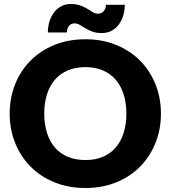

<svg xmlns="http://www.w3.org/2000/svg" viewBox="-20 -933 854 961"><path d="M785.5 -364.5Q785.5 -285.5 758.2 -217.5Q731 -149.5 681.5 -99.2Q632 -49 562.2 -20.5Q492.5 8 407.5 8Q322.5 8 252.5 -20.5Q182.5 -49 132.8 -99.2Q83 -149.5 55.8 -217.5Q28.5 -285.5 28.5 -364.5Q28.5 -443.5 55.8 -511.5Q83 -579.5 132.8 -629.5Q182.5 -679.5 252.5 -708Q322.5 -736.5 407.5 -736.5Q492.5 -736.5 562.2 -707.8Q632 -679 681.5 -629Q731 -579 758.2 -511Q785.5 -443 785.5 -364.5ZM612.5 -364.5Q612.5 -418.5 598.5 -461.8Q584.5 -505 558.2 -535Q532 -565 494 -581Q456 -597 407.5 -597Q358.5 -597 320.2 -581Q282 -565 255.8 -535Q229.5 -505 215.5 -461.8Q201.5 -418.5 201.5 -364.5Q201.5 -310 215.5 -266.8Q229.5 -223.5 255.8 -193.5Q282 -163.5 320.2 -147.8Q358.5 -132 407.5 -132Q456 -132 494 -147.8Q532 -163.5 558.2 -193.5Q584.5 -223.5 598.5 -266.8Q612.5 -310 612.5 -364.5ZM470.5 -864.5Q481.5 -864.5 489 -868.8Q496.5 -873 501.2 -879.8Q506 -886.5 508.2 -894.2Q510.5 -902 510.5 -909H604.5Q604.5 -881.5 597 -856Q589.5 -830.5 575 -810.8Q560.5 -791 539 -779.2Q517.5 -767.5 489.5 -767.5Q461.5 -767.5 441.8 -775Q422 -782.5 406.8 -791.8Q391.5 -801 379 -808.5Q366.5 -816 353.5 -816Q342.5 -816 335 -811.5Q327.5 -807 323 -800.2Q318.5 -793.5 316.5 -785.5Q314.5 -777.5 314.5 -770.5H219.5Q219.5 -798 227 -823.5Q234.5 -849 249.2 -869Q264 -889 285.2 -901Q306.5 -913 334.5 -913Q362.5 -913 382.5 -905.5Q402.5 -898 417.5 -888.8Q432.5 -879.5 445 -872Q457.5 -864.5 470.5 -864.5Z"/></svg>

Font: Lato ExtraBold
Style: Regular
Weight: 800
Designer: Lukasz Dziedzic with Adam Twardoch and Botio Nikoltchev
Foundry: tyPoland Lukasz Dziedzic
Version: Version 2.015; 2015-08-06; http://www.latofonts.com/